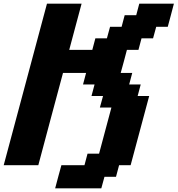

<svg xmlns="http://www.w3.org/2000/svg" viewBox="-20 -895 962 1040"><path d="M278.8 125H528.8L545.9 62.5H608.4L625 0H687.5Q704.1 -62.5 737.8 -187.5Q771.5 -312.5 788.1 -375H725.6L742.2 -437.5H679.7L696.3 -500H633.8Q639.6 -520.5 650.9 -562.3Q662.1 -604 667.5 -625H730L746.6 -687.5H809.1L826.2 -750H888.7Q894.5 -770.5 905.5 -812.5Q916.5 -854.5 921.9 -875H734.4L717.8 -812.5H655.3L638.7 -750H576.2L559.1 -687.5H496.6L480 -625H355Q366.2 -667 388.4 -750Q410.6 -833 421.9 -875H234.4Q195.3 -729 117.2 -437.5Q39.1 -146 0 0H187.5Q209.5 -83 254.2 -250Q298.8 -417 321.3 -500H446.3L429.7 -437.5H492.2L475.6 -375H538.1L521 -312.5H583.5Q572.3 -271 550 -187.5Q527.8 -104 516.6 -62.5H454.1L437.5 0H312.5Q306.6 21 295.4 62.5Q284.2 104 278.8 125Z"/></svg>

Font: Faithful 32x
Style: SemiboldOblique
Weight: 400
Foundry: Faithful Resource Pack
Version: Version 1.0; January 27, 2023